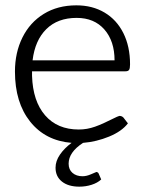

<svg xmlns="http://www.w3.org/2000/svg" viewBox="-20 -529 543 719"><path d="M100 -262V-245Q103 -150 149 -97Q195 -44 275 -44Q306 -44 335.5 -54.5Q365 -65 400 -83Q422 -94 427 -95Q436 -95 442 -89L459 -67Q436 -37 388.5 -17.5Q341 2 291 6Q237 41 237 84Q237 106 251.5 118.5Q266 131 289 131Q304 131 321 123.5Q338 116 341 115Q343 115 345.5 116.5Q348 118 349 120L359 143Q345 156 323 163Q301 170 277 170Q236 170 212 151Q188 132 188 99Q188 74 204.5 50Q221 26 248 6Q150 -2 93 -73.5Q36 -145 36 -261Q36 -332 64 -388.5Q92 -445 144 -477Q196 -509 266 -509Q326 -509 371.5 -482Q417 -455 442 -405Q467 -355 467 -288Q467 -273 463.5 -267.5Q460 -262 450 -262ZM102 -303H409Q409 -375 371 -418.5Q333 -462 267 -462Q196 -462 153.5 -420Q111 -378 102 -303Z"/></svg>

Font: Aleo Light
Style: Regular
Weight: 300
Designer: Alessio Laiso
Foundry: Alessio Laiso
Version: Version 2.000